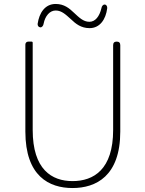

<svg xmlns="http://www.w3.org/2000/svg" viewBox="-20 -936 734 969"><path d="M108 -499V-272C108 -47 228 13 346 13C464 13 587 -47 587 -272V-708C587 -720 581 -726 569 -726C557 -726 551 -720 551 -708V-280C551 -81 453 -22 346 -22C241 -22 145 -81 145 -280V-720C145 -724 143 -726 139 -726H126H123C114 -726 108 -720 108 -711ZM354 -871C330 -894 304 -916 261 -916C207 -916 178 -871 170 -816C169 -807 174 -799 183 -798C192 -797 199 -807 200 -816C208 -857 232 -883 261 -883C292 -883 313 -861 338 -839C362 -816 389 -794 432 -794C484 -794 514 -838 521 -894C522 -903 518 -912 509 -913C500 -914 493 -904 492 -895C482 -853 461 -826 431 -826C400 -826 378 -849 354 -871Z"/></svg>

Font: GenSenRounded2 TW EL
Style: Regular
Weight: 250
Version: Version 2.100;PS 2.1;hotconv 16.6.51;makeotf.lib2.5.65220 DE